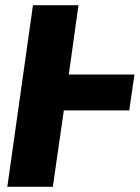

<svg xmlns="http://www.w3.org/2000/svg" viewBox="-20 -714 534 734"><path d="M474 -292H224L182 0H8L106 -694H280L243 -429H494Z"/></svg>

Font: Fira Sans Condensed ExtraBold
Style: Italic
Weight: 800
Width: 3
Italic angle: -8°
Designer: bBox Type GmbH & Carrois Corporate GbR & Edenspiekermann AG
Foundry: bBox Type GmbH & Carrois Corporate GbR & Edenspiekermann AG
Version: Version 4.301